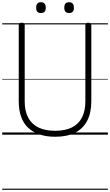

<svg xmlns="http://www.w3.org/2000/svg" viewBox="-20 -1221 998 1741"><path d="M481 19Q400 19 338 -2Q276 -23 234 -63.5Q192 -104 171 -164Q150 -224 150 -303V-996Q150 -1006 156 -1010.5Q162 -1015 177 -1015Q191 -1015 197.5 -1010.5Q204 -1006 204 -996V-301Q204 -214 235.5 -154.5Q267 -95 328.5 -65Q390 -35 481 -35Q570 -35 631 -65Q692 -95 723 -154.5Q754 -214 754 -301V-996Q754 -1006 760.5 -1010.5Q767 -1015 780 -1015Q808 -1015 808 -996V-303Q808 -198 770.5 -126Q733 -54 660.5 -17.5Q588 19 481 19ZM351 -1103Q329 -1103 318.5 -1114.5Q308 -1126 308 -1151Q308 -1177 318.5 -1189Q329 -1201 351 -1201Q373 -1201 384 -1188.5Q395 -1176 395 -1151Q395 -1126 384 -1114.5Q373 -1103 351 -1103ZM607 -1103Q585 -1103 574 -1114.5Q563 -1126 563 -1151Q563 -1177 574 -1189Q585 -1201 607 -1201Q628 -1201 639 -1188.5Q650 -1176 650 -1151Q651 -1126 639.5 -1114.5Q628 -1103 607 -1103ZM0 490H958V500H0ZM0 -20H958V0H0ZM0 -505H958V-500H0ZM0 -1010H958V-1000H0Z"/></svg>

Font: Playwrite PE Guides
Style: Regular
Weight: 400
Designer: Veronika Burian, José Scaglione
Foundry: TypeTogether
Version: Version 1.003